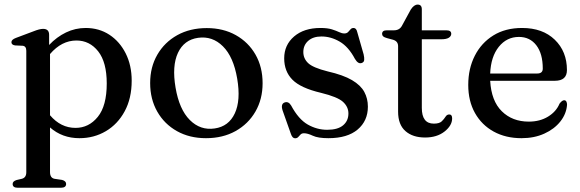

<svg xmlns="http://www.w3.org/2000/svg" viewBox="-20 -606 2594 858"><path d="M199.5 -450.5V-405Q233.5 -441 275 -461Q316.5 -481 363 -481Q422.5 -481 468.8 -450.8Q515 -420.5 541.8 -367.2Q568.5 -314 568.5 -245.5Q568.5 -166.5 537.2 -108.8Q506 -51 453 -19.8Q400 11.5 335 11.5Q258 11.5 203.5 -36.5V163Q203.5 189 223.5 193L257.5 198Q275.5 203 275.5 216Q275.5 233 252 233H59Q36.5 233 36.5 216Q36.5 204 54 198.5L77.5 193Q97.5 188 97.5 163.5V-379Q97.5 -400 81 -401.5L47.5 -403Q31 -405.5 31 -417.5Q31 -429 51 -436.5L129.5 -466Q157 -477 172.5 -477Q199.5 -477 199.5 -450.5ZM321.5 -425Q255.5 -425 203.5 -364.5V-91Q251.5 -34.5 317.5 -34.5Q377 -34.5 417 -83.8Q457 -133 457 -233Q457 -328 418.8 -376.5Q380.5 -425 321.5 -425Z M904 -480.5Q977.5 -480.5 1033.8 -449Q1090 -417.5 1121.8 -362Q1153.5 -306.5 1153.5 -234Q1153.5 -163 1121.5 -107.5Q1089.5 -52 1032.5 -20.2Q975.5 11.5 900.5 11.5Q827 11.5 770.8 -20Q714.5 -51.5 682.8 -107.2Q651 -163 651 -235Q651 -306 683 -361.5Q715 -417 772 -448.8Q829 -480.5 904 -480.5ZM939.5 -32Q1002 -41 1029.2 -99.2Q1056.5 -157.5 1040 -254.5Q1023.5 -352 976.2 -399Q929 -446 865 -437Q802.5 -428 775.2 -369.8Q748 -311.5 764.5 -214.5Q781 -117 828.2 -69.8Q875.5 -22.5 939.5 -32Z M1416.5 -443Q1379 -443 1357.2 -423.5Q1335.5 -404 1335.5 -373.5Q1335.5 -344.5 1357 -324Q1378.5 -303.5 1444 -287Q1514 -271 1553 -248Q1592 -225 1608 -195.2Q1624 -165.5 1624 -129.5Q1624 -66 1578.2 -27.2Q1532.5 11.5 1447.5 11.5Q1401 11.5 1377.8 0.5Q1354.5 -10.5 1338.5 -10.5Q1328.5 -10.5 1323 -4.8Q1317.5 1 1312.5 6.5Q1307.5 12 1298.5 12Q1286.5 12 1280 -7.5L1243 -112Q1233.5 -141 1251.5 -148Q1269 -154.5 1281 -134.5Q1314 -73 1355.2 -49.5Q1396.5 -26 1442 -26Q1489.5 -26 1513.2 -46Q1537 -66 1537 -99Q1537 -128.5 1512.8 -150.8Q1488.5 -173 1415 -191Q1323.5 -212.5 1286.8 -249.8Q1250 -287 1250 -345.5Q1250 -405 1294.2 -443Q1338.5 -481 1412 -481Q1443.5 -481 1463.2 -474.8Q1483 -468.5 1495.5 -462.5Q1508 -456.5 1518.5 -456.5Q1529.5 -456.5 1535.5 -462.8Q1541.5 -469 1546.5 -475Q1551.5 -481 1560 -481Q1572.5 -481 1576.5 -462.5L1605 -363Q1608.5 -347.5 1607.5 -337.8Q1606.5 -328 1596.5 -324.5Q1580.5 -318.5 1566 -343Q1537.5 -397 1498 -420Q1458.5 -443 1416.5 -443Z M1736 -428.5 1710 -435.5Q1697 -439 1692.2 -443.5Q1687.5 -448 1687.5 -454.5Q1687.5 -470.5 1708 -470.5H1740Q1765 -470.5 1776 -490.5L1815.5 -563Q1830 -585.5 1846.5 -585.5Q1865 -585.5 1865 -564.5V-470.5H1975Q1996.5 -470.5 1996.5 -455Q1996.5 -444.5 1985.8 -437.5Q1975 -430.5 1952 -430.5H1865V-124Q1865 -53.5 1918.5 -53.5Q1943.5 -53.5 1954 -63.8Q1964.5 -74 1970.8 -84.2Q1977 -94.5 1987.5 -94.5Q2000.5 -94.5 2000.5 -77Q2000.5 -45 1966.5 -18.2Q1932.5 8.5 1879.5 8.5Q1824.5 8.5 1791.8 -20.2Q1759 -49 1759 -107V-399.5Q1759 -422 1736 -428.5Z M2513.5 -293Q2513.5 -245 2459.5 -245H2170.5Q2175.5 -155 2222.5 -108.8Q2269.5 -62.5 2343 -62.5Q2392.5 -62.5 2429 -84.8Q2465.5 -107 2480.5 -143Q2492 -158 2501 -158Q2508 -158 2511 -152Q2514 -146 2514 -138Q2511 -97 2484 -63Q2457 -29 2412.2 -8.8Q2367.5 11.5 2310.5 11.5Q2240 11.5 2186.2 -18Q2132.5 -47.5 2102.5 -101Q2072.5 -154.5 2072.5 -226.5Q2072.5 -299.5 2101.8 -357Q2131 -414.5 2184.8 -447.8Q2238.5 -481 2313 -481Q2405 -481 2459.2 -428.5Q2513.5 -376 2513.5 -293ZM2299 -441Q2244.5 -441 2209 -396.8Q2173.5 -352.5 2170.5 -277.5H2380.5Q2405.5 -277.5 2405.5 -299.5Q2405.5 -366 2376.8 -403.5Q2348 -441 2299 -441Z"/></svg>

Font: Fraunces 9pt
Style: Regular
Weight: 400
Version: Version 1.000;[b76b70a41]